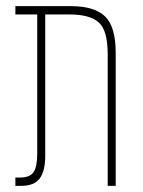

<svg xmlns="http://www.w3.org/2000/svg" viewBox="-20 -604 466 624"><path d="M30 0V-27H45Q77 -27 89 -44.5Q101 -62 101 -105V-557H30V-584H211Q287 -584 321.5 -550.5Q356 -517 356 -433V0H330V-428Q330 -505 301 -531Q272 -557 206 -557H127V-97Q127 -48 109 -24Q91 0 50 0Z"/></svg>

Font: Noto Sans Hebrew ExtraCondensed Thin
Style: Regular
Weight: 100
Width: 2
Designer: Monotype Design Team
Foundry: Monotype Imaging Inc.
Version: Version 2.004; ttfautohint (v1.8.4.7-5d5b)